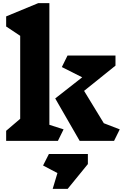

<svg xmlns="http://www.w3.org/2000/svg" viewBox="-20 -893 786 1217"><path d="M383 -73 347 0H19V-64L108 -140V-666L19 -725V-789L222 -873H293V-102ZM703 0H485L330 -269L501 -403L372 -468L408 -541H712V-477L513 -317L638 -112L739 -73ZM537 147 409 304H314L344 204L253 156L290 83H537Z"/></svg>

Font: Inknut Antiqua ExtraBold
Style: Regular
Weight: 800
Designer: Claus Eggers Sørensen
Foundry: Claus Eggers Sørensen
Version: Version 1.003; ttfautohint (v1.8.2) -l 8 -r 50 -G 200 -x 14 